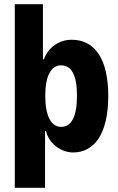

<svg xmlns="http://www.w3.org/2000/svg" viewBox="-20 -710 556 908"><path d="M50 178H193V-90H198C208 -38 263 11 326 11C425 11 492 -76 492 -256C492 -435 426 -522 319 -522C257 -522 207 -484 188 -430H183V-690H50ZM269 -110C221 -110 194 -163 194 -258C194 -350 221 -401 269 -401C317 -401 344 -357 344 -258C344 -156 317 -110 269 -110Z"/></svg>

Font: Decalotype
Style: Bold
Weight: 700
Designer: Alfredo Marco Pradil
Foundry: Alfredo Marco Pradil
Version: Version 1.0